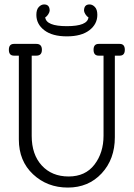

<svg xmlns="http://www.w3.org/2000/svg" viewBox="-20 -836 603 866"><path d="M520 -638Q543 -638 543 -611.5Q543 -585 520 -585H498V-217Q498 -118 438.5 -54Q379 10 286 10Q193 10 129 -50Q65 -110 65 -207V-585H43Q20 -585 20 -611.5Q20 -638 43 -638H144Q169 -638 169 -611.5Q169 -585 144 -585H123V-223Q123 -139 168.5 -89.5Q214 -40 289.5 -40Q365 -40 406 -93.5Q447 -147 447 -224V-585H425Q402 -585 402 -611.5Q402 -638 425 -638ZM144 -769Q144 -793 155 -804.5Q166 -816 179 -816Q204 -816 204 -788Q204 -782 198 -772Q192 -762 184 -758Q188 -718 281.5 -718Q375 -718 379 -758Q371 -762 365 -772Q359 -782 359 -788Q359 -816 384 -816Q397 -816 408 -804.5Q419 -793 419 -769Q419 -727 383 -699.5Q347 -672 281.5 -672Q216 -672 180 -699.5Q144 -727 144 -769Z"/></svg>

Font: Glass Antiqua
Style: Regular
Weight: 400
Version: 1.001